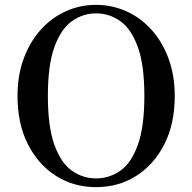

<svg xmlns="http://www.w3.org/2000/svg" viewBox="-20 -758 792 790"><path d="M375 12Q283 12 210 -34.5Q137 -81 94.5 -165Q52 -249 52 -363Q52 -448 77.5 -517Q103 -586 147.5 -635.5Q192 -685 250.5 -711.5Q309 -738 375 -738Q441 -738 500 -711.5Q559 -685 603.5 -635.5Q648 -586 673.5 -517Q699 -448 699 -363Q699 -249 656.5 -165Q614 -81 541 -34.5Q468 12 375 12ZM375 -24Q430 -24 475 -55.5Q520 -87 547 -161.5Q574 -236 574 -363Q574 -491 547 -565Q520 -639 475 -671Q430 -703 375 -703Q321 -703 276 -671Q231 -639 204 -565Q177 -491 177 -363Q177 -236 204 -161.5Q231 -87 276 -55.5Q321 -24 375 -24Z"/></svg>

Font: Zen Old Mincho SemiBold
Style: Regular
Weight: 600
Version: Version 1.500